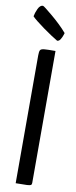

<svg xmlns="http://www.w3.org/2000/svg" viewBox="-116 -948 387 980"><g transform="rotate(10 77.0 -458.0)"><path d="M43 0V-663Q43 -682 47 -689.5Q51 -697 68.5 -698.5Q86 -700 126 -700V-16Q126 -8 122 -5Q118 -2 101.5 -1Q85 0 43 0ZM125 -753Q113 -760 91.5 -774Q70 -788 48 -804Q26 -820 8.5 -834Q-9 -848 -15 -855Q-12 -873 -2 -894.5Q8 -916 23 -916Q26 -916 40 -905Q54 -894 75 -876.5Q96 -859 117.5 -838.5Q139 -818 156 -798Q156 -798 152.5 -787Q149 -776 142 -764.5Q135 -753 125 -753Z"/></g></svg>

Font: Yanone Kaffeesatz ExtraLight
Style: Regular
Weight: 400
Version: Version 2.003